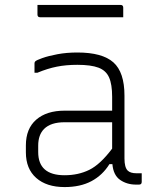

<svg xmlns="http://www.w3.org/2000/svg" viewBox="-20 -749 640 779"><path d="M485 -361V-106Q485 -70 498 -57Q509 -46 534 -46H555V-11Q555 0 544 0H532Q495 0 467.5 -19Q440 -38 436 -83H424Q396 -38 351 -14Q306 10 242 10Q169 10 127 -27Q85 -64 85 -131V-159Q85 -227 127 -263.5Q169 -300 242 -300H435V-356Q435 -407 422.5 -435Q410 -463 379.5 -474.5Q349 -486 294 -486Q248 -486 210.5 -478.5Q173 -471 132 -454H120V-492Q120 -497 123 -500Q128 -505 152 -513.5Q176 -522 213 -529Q250 -536 294 -536Q395 -536 440 -496Q485 -456 485 -361ZM135 -132Q135 -38 242 -38Q298 -38 342.5 -60Q387 -82 435 -146V-253H242Q186 -253 159 -226Q135 -202 135 -158ZM132 -729H469Q480 -729 480 -718V-679H143Q132 -679 132 -690Z"/></svg>

Font: Recursive Sn Lnr St Lt
Style: Regular
Weight: 300
Version: Version 1.079;hotconv 1.0.112;makeotfexe 2.5.65598; ttfautoh